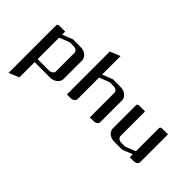

<svg xmlns="http://www.w3.org/2000/svg" viewBox="-81 -833 1386 1386"><g transform="rotate(45 611.5 -140.5)"><path d="M47.9 188V-295.9Q47.9 -312 66.9 -312H126V-280.8L204.1 -312H282.2Q316.4 -312 337.9 -293.9Q359.9 -274.9 359.9 -250V-62Q359.9 -36.6 336.9 -18.1Q314.5 0 282.2 0H126V155.8ZM126 -30.8H243.2Q258.3 -30.8 270 -40Q282.2 -48.3 282.2 -62V-250Q282.2 -263.2 271 -272Q259.8 -280.8 243.2 -280.8H204.1L126 -250Z M455.6 0V-438L533.7 -469.2V-280.8L611.8 -312H689.9Q724.1 -312 745.6 -293.9Q767.6 -274.9 767.6 -250V-30.8Q767.6 -16.6 755.9 -8.8Q744.1 0 728.5 0H689.9V-250Q689.9 -263.2 678.7 -272Q667.5 -280.8 650.9 -280.8H611.8L533.7 -250V-30.8Q533.7 -17.1 521.5 -8.8Q509.8 0 494.6 0Z M863.3 -62V-295.9Q863.3 -312 882.3 -312H941.4V-62Q941.4 -48.8 952.6 -40Q964.4 -30.8 980.5 -30.8H1019.5L1097.7 -62V-295.9Q1097.7 -312 1117.2 -312H1175.3V-30.8Q1175.3 -16.6 1164.6 -8.8Q1152.8 0 1136.2 0H1097.7V-30.8L1019.5 0H941.4Q906.7 0 885.3 -18.1Q863.3 -37.1 863.3 -62Z"/></g></svg>

Font: Hhenum
Style: Regular
Weight: 400
Designer: T. Christopher White
Version: Version 1.0